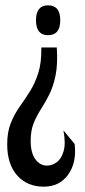

<svg xmlns="http://www.w3.org/2000/svg" viewBox="-20 -560 319 720"><path d="M193 -382Q197 -320 188.5 -278Q180 -236 165 -206Q150 -176 133.5 -150.5Q117 -125 106 -97.5Q95 -70 95 -32Q95 13 112.5 37Q130 61 156 61Q175 61 192.5 48.5Q210 36 218.5 7Q227 -22 218 -71L260 -20Q268 50 235.5 95Q203 140 144 140Q82 140 44.5 98Q7 56 7 -19Q7 -65 20.5 -98.5Q34 -132 53.5 -159.5Q73 -187 92 -217Q111 -247 123.5 -286Q136 -325 135 -382ZM160 -540Q206 -540 206 -484Q206 -428 160 -428Q115 -428 115 -484Q115 -540 160 -540Z"/></svg>

Font: Bricolage Grotesque 96pt Condensed
Style: Regular
Weight: 400
Width: 3
Designer: Mathieu Triay
Foundry: Atelier Triay
Version: Version 1.001; ttfautohint (v1.8.4.7-5d5b);gftools[0.9.33.de